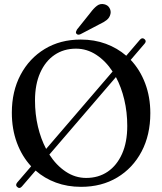

<svg xmlns="http://www.w3.org/2000/svg" viewBox="-20 -909 800 949"><path d="M65.5 15.5Q54 6.5 65.5 -7.5L134 -87Q88.5 -136 63.5 -203.5Q38.5 -271 38.5 -352Q38.5 -457.5 81.5 -539Q124.5 -620.5 201.2 -667Q278 -713.5 379 -713.5Q446.5 -713.5 503.2 -692.5Q560 -671.5 604 -633.5L671.5 -712.5Q682.5 -725.5 694.5 -715.5Q705.5 -706 695 -693.5L626 -613Q672 -564.5 697.5 -497Q723 -429.5 723 -349.5Q723 -242 679.8 -160Q636.5 -78 559.5 -31.8Q482.5 14.5 380.5 14.5Q313.5 14.5 256.5 -6.5Q199.5 -27.5 156 -66L88.5 12.5Q77 26 65.5 15.5ZM153 -412.5Q153 -344.5 167.5 -283.2Q182 -222 208 -173L536.5 -555.5Q502.5 -607.5 456 -638Q409.5 -668.5 355.5 -668.5Q295 -668.5 249.5 -637.5Q204 -606.5 178.5 -549Q153 -491.5 153 -412.5ZM609 -286.5Q609 -355 594.2 -416.8Q579.5 -478.5 553 -528L224 -145Q258 -92 304.8 -60.8Q351.5 -29.5 406 -29.5Q466.5 -29.5 512 -60.2Q557.5 -91 583.2 -148.5Q609 -206 609 -286.5ZM426 -845Q443 -868 459 -880.2Q475 -892.5 495 -888Q513 -884 521.2 -869.5Q529.5 -855 526 -840Q522 -822 508.2 -810.8Q494.5 -799.5 472.5 -789.5L378 -740Q364.5 -734 357.5 -742.5Q354 -747 355.8 -752.5Q357.5 -758 360.5 -763Z"/></svg>

Font: Fraunces 72pt S050
Style: Regular
Weight: 400
Version: Version 1.000; ttfautohint (v1.8.3)